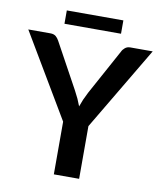

<svg xmlns="http://www.w3.org/2000/svg" viewBox="-98 -930 846 1004"><g transform="rotate(10 324.5 -428.0)"><path d="M654.3 -723.1 391.1 -279.8V0H256.8V-279.8L-6.3 -723.1H111.8Q128.9 -723.1 140.1 -714.4Q150.4 -705.6 157.2 -692.9L289.1 -451.7Q291 -447.3 298.6 -432.9Q306.2 -418.5 309.6 -411.1Q322.8 -379.4 325.2 -373Q332 -392.1 339.8 -411.1Q343.8 -420.9 359.4 -451.7L491.2 -692.9Q496.1 -704.1 507.3 -713.4Q518.6 -723.1 535.6 -723.1ZM174.8 -785.2V-856H475.1V-785.2Z"/></g></svg>

Font: Lato-SemiBold
Style: Bold
Weight: 500
Designer: Lukasz Dziedzic with Adam Twardoch and Botio Nikoltchev
Foundry: tyPoland Lukasz Dziedzic
Version: ""